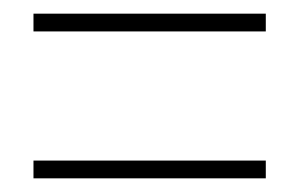

<svg xmlns="http://www.w3.org/2000/svg" viewBox="-20 -493 439 281"><path d="M29 -447H369V-473H29ZM29 -232H369V-258H29Z"/></svg>

Font: Noto Sans Armenian ExtraCondensed Thin
Style: Regular
Weight: 100
Width: 2
Designer: Monotype Design Team
Foundry: Monotype Imaging Inc.
Version: Version 2.008